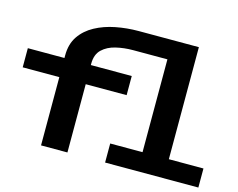

<svg xmlns="http://www.w3.org/2000/svg" viewBox="-115 -906 1317 1061"><g transform="rotate(15 544.0 -375.0)"><path d="M197 0V-390.5H-12.5V-500H197V-515Q197 -580 227.5 -624.8Q258 -669.5 309.2 -697.2Q360.5 -725 424.2 -737.5Q488 -750 554.5 -750H899V-109H1097V0H563.5V-109H748.5V-640H552Q501.5 -640 454.8 -629Q408 -618 378 -589.5Q348 -561 348 -508V-500H582V-390.5H348V0Z"/></g></svg>

Font: Trispace SemiExpanded SemiBold
Style: Regular
Weight: 600
Width: 6
Designer: Tyler Finck
Foundry: Etcetera Type Company
Version: Version 1.210; ttfautohint (v1.8.3)